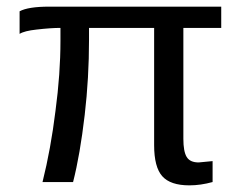

<svg xmlns="http://www.w3.org/2000/svg" viewBox="-20 -548 730 578"><path d="M550 10Q493 10 468.5 -17.5Q444 -45 444 -111V-464H248V-429Q248 -313 235 -202Q221 -82 200 0H108Q133 -100 147 -214Q162 -326 162 -425V-464Q133 -464 90 -459Q53 -455 39 -446V-514Q65 -528 128 -528H646V-464H532V-130Q532 -92 542 -75.5Q552 -59 578 -59L620 -63V0Q584 10 550 10Z"/></svg>

Font: Libra Sans
Style: Regular
Weight: 400
Foundry: Context Ltd
Version: Version 1.002